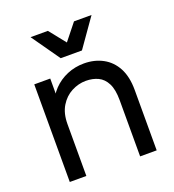

<svg xmlns="http://www.w3.org/2000/svg" viewBox="-132 -824 840 926"><g transform="rotate(-20 288.5 -360.5)"><path d="M68 0V-501H150V-360L126 -375Q140 -418 170 -449Q200 -480 240.5 -497Q281 -514 327 -514Q381 -514 423.5 -491Q466 -468 490 -423Q514 -378 514 -310V0H429V-289Q429 -343 413 -374.5Q397 -406 369.5 -419Q342 -432 307 -432Q269 -432 233.5 -413.5Q198 -395 175.5 -358Q153 -321 153 -266V0ZM129 -721H218L285 -637L352 -721H442L340 -576H231Z"/></g></svg>

Font: Fustat Medium
Style: Regular
Weight: 500
Designer: Mohamed Gaber, Khaled Hosny, Laura Garcia Mut
Foundry: Kief Type Foundry, Alif Type Foundry, Hard Type Foundry
Version: Version 1.007